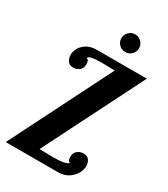

<svg xmlns="http://www.w3.org/2000/svg" viewBox="-227 -1046 1003 1148"><g transform="rotate(30 274.5 -472.5)"><path d="M296 -884Q296 -909 314 -927Q332 -945 357 -945Q382 -945 400 -927Q418 -909 418 -884Q418 -859 400 -841Q382 -823 357 -823Q332 -823 314 -840.5Q296 -858 296 -884ZM404 -85Q386 -85 386 -116Q386 -145 404.5 -159.5Q423 -174 446 -174Q472 -174 484.5 -157Q497 -140 497 -116Q497 -74 461 -37Q425 0 369 0H8L358 -696Q349 -696 318 -697Q287 -698 268 -698Q176 -698 176 -676Q193 -676 193 -644Q193 -614 174.5 -600.5Q156 -587 134 -587Q108 -587 95.5 -604.5Q83 -622 83 -646Q83 -687 116 -718.5Q149 -750 206 -750H549L204 -65Q216 -65 249.5 -64Q283 -63 300 -63Q388 -63 404 -85Z"/></g></svg>

Font: Lobster Two
Style: Bold Italic
Weight: 700
Designer: Pablo Impallari
Foundry: Pablo Impallari. www.impallari.com
Version: Version 2.000